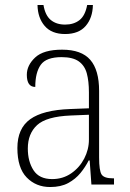

<svg xmlns="http://www.w3.org/2000/svg" viewBox="-20 -743 524 773"><path d="M182 10Q125 10 87.5 -28.5Q50 -67 50 -147Q50 -226 101.5 -263Q153 -300 262 -304L338 -307V-371Q338 -416 329.5 -447.5Q321 -479 297 -496Q273 -513 228 -513Q166 -513 144 -482Q122 -451 122 -393Q88 -393 88 -442Q88 -480 121.5 -511.5Q155 -543 230 -543Q308 -543 343.5 -502Q379 -461 379 -377V-109Q379 -56 389 -40.5Q399 -25 435 -25H439V0H348L341 -97H337Q324 -71 304 -46.5Q284 -22 254.5 -6Q225 10 182 10ZM190 -22Q233 -22 266.5 -45Q300 -68 319 -104.5Q338 -141 338 -181V-281L265 -278Q167 -274 129.5 -239.5Q92 -205 92 -145Q92 -93 115 -57.5Q138 -22 190 -22ZM242 -606Q188 -606 160 -638.5Q132 -671 131 -723H155Q162 -681 184.5 -662.5Q207 -644 242 -644Q277 -644 300 -662Q323 -680 331 -723H354Q353 -671 325 -638.5Q297 -606 242 -606Z"/></svg>

Font: Noto Serif Tamil SemiCondensed ExtraLight
Style: Italic
Weight: 200
Width: 4
Italic angle: -12°
Designer: Indian Type Foundry, Tom Grace, and the Monotype Design Team
Foundry: Monotype Imaging Inc.
Version: Version 2.003; ttfautohint (v1.8.4.7-5d5b)